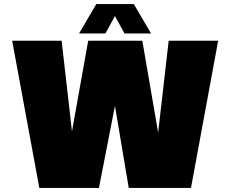

<svg xmlns="http://www.w3.org/2000/svg" viewBox="-20 -927 1136 947"><path d="M760 -273 812 -726H1056L922 0H615L547 -405L468 0H174L40 -726H284L335 -279L415 -726H682ZM640 -907 725 -762H594L547 -848L500 -762H370L455 -907Z"/></svg>

Font: Mantou Sans
Style: Regular
Weight: 400
Designer: Mant0u / artakana
Foundry: Mant0u / artakana
Version: Version 1.001;October 22, 2023;FontCreator 14.0.0.2901 64-bi